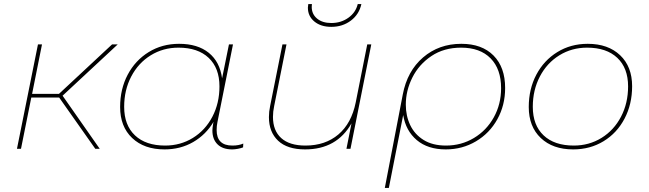

<svg xmlns="http://www.w3.org/2000/svg" viewBox="-20 -737 3213 951"><path d="M290 -263 474 0H452L273 -254H135L84 0H64L168 -517H188L139 -272H272L535 -517H563Z M1185 -26 1184 -7Q1174 -3 1158.5 0Q1143 3 1130 3Q1083 3 1057.5 -22Q1032 -47 1032 -91Q1032 -102 1036 -126L1038 -134Q1000 -70 937 -33.5Q874 3 795 3Q694 3 634.5 -53.5Q575 -110 575 -207Q575 -296 612.5 -367Q650 -438 716.5 -479Q783 -520 867 -520Q959 -520 1014 -475.5Q1069 -431 1080 -349L1114 -517H1134L1057 -132Q1053 -113 1053 -93Q1053 -16 1131 -16Q1163 -16 1185 -26ZM1067 -309Q1067 -400 1013.5 -450.5Q960 -501 864 -501Q788 -501 726.5 -463Q665 -425 630 -358Q595 -291 595 -208Q595 -117 648.5 -66.5Q702 -16 798 -16Q874 -16 935.5 -54Q997 -92 1032 -159Q1067 -226 1067 -309Z M1819 -517 1716 0H1696L1721 -126Q1648 3 1491 3Q1403 3 1357.5 -40Q1312 -83 1312 -157Q1312 -184 1318 -212L1379 -517H1399L1338 -212Q1332 -184 1332 -158Q1332 -90 1373 -53Q1414 -16 1493 -16Q1591 -16 1656 -71Q1721 -126 1742 -230L1799 -517ZM1505 -699Q1505 -705 1507 -717H1525Q1524 -712 1524 -703Q1524 -667 1550.5 -645Q1577 -623 1621 -623Q1669 -623 1705.5 -649Q1742 -675 1752 -717H1770Q1759 -666 1718 -635Q1677 -604 1621 -604Q1569 -604 1537 -630.5Q1505 -657 1505 -699Z M2482 -301Q2482 -216 2443.5 -146.5Q2405 -77 2337.5 -37Q2270 3 2188 3Q2099 3 2044.5 -43Q1990 -89 1977 -167L1906 194H1886L1975 -269Q1997 -385 2075.5 -452.5Q2154 -520 2265 -520Q2367 -520 2424.5 -462Q2482 -404 2482 -301ZM2462 -300Q2462 -395 2410 -448Q2358 -501 2264 -501Q2179 -501 2117 -459.5Q2055 -418 2022.5 -353Q1990 -288 1990 -219Q1990 -163 2012 -117Q2034 -71 2078.5 -43.5Q2123 -16 2189 -16Q2265 -16 2327.5 -53.5Q2390 -91 2426 -156Q2462 -221 2462 -300Z M2599 -207Q2599 -296 2636.5 -367Q2674 -438 2740.5 -479Q2807 -520 2891 -520Q2992 -520 3051.5 -463.5Q3111 -407 3111 -310Q3111 -221 3073.5 -149.5Q3036 -78 2969.5 -37.5Q2903 3 2819 3Q2718 3 2658.5 -53.5Q2599 -110 2599 -207ZM3091 -309Q3091 -400 3037.5 -450.5Q2984 -501 2888 -501Q2812 -501 2750.5 -463Q2689 -425 2654 -358Q2619 -291 2619 -208Q2619 -117 2672.5 -66.5Q2726 -16 2822 -16Q2898 -16 2959.5 -54Q3021 -92 3056 -159Q3091 -226 3091 -309Z"/></svg>

Font: Montserrat Alternates Thin
Style: Italic
Weight: 250
Italic angle: -11.3°
Designer: Julieta Ulanovsky
Foundry: Julieta Ulanovsky
Version: Version 7.200